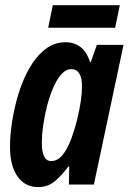

<svg xmlns="http://www.w3.org/2000/svg" viewBox="-20 -720 502 749"><path d="M128.9 9.8Q77.1 9.8 48.1 -32Q19 -73.7 19 -147.9Q19 -191.9 27.3 -245.8Q35.6 -299.8 52.2 -354.2Q68.8 -408.7 94.7 -454.1Q120.6 -499.5 155.8 -527.3Q190.9 -555.2 235.8 -555.2Q269 -555.2 293.7 -536.9Q318.4 -518.6 331.1 -478H334L357.9 -544.9H461.9L346.2 0H249L250 -70.8H247.1Q220.7 -35.2 193.6 -12.7Q166.5 9.8 128.9 9.8ZM179.2 -91.8Q206.1 -91.8 225.6 -117.2Q245.1 -142.6 258.5 -179.9Q272 -217.3 280.8 -252.9Q292 -300.3 295.9 -330.1Q299.8 -359.9 299.8 -383.8Q299.8 -450.2 257.8 -450.2Q236.8 -450.2 219 -429.9Q201.2 -409.7 187.3 -377Q173.3 -344.2 163.3 -305.7Q153.3 -267.1 148.2 -229.7Q143.1 -192.4 143.1 -164.1Q143.1 -91.8 179.2 -91.8ZM168 -611.8 186 -699.7H447.3L429.2 -611.8Z"/></svg>

Font: Open Sans Condensed
Style: Bold Italic
Weight: 700
Width: 3
Italic angle: -12°
Designer: Monotype Design Team
Foundry: Monotype Imaging Inc.
Version: Version 3.003; ttfautohint (v1.8.4)